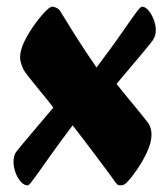

<svg xmlns="http://www.w3.org/2000/svg" viewBox="-20 -544 500 577"><path d="M63 13Q52.2 13 42.4 2Q32.6 -9.1 26.6 -25.5Q20.6 -41.9 20.6 -57.9Q20.6 -76.7 28.6 -87.5Q34.9 -95.8 48.1 -111.5Q61.3 -127.2 78 -147Q94.7 -166.8 111.1 -186.2Q127.5 -205.6 140.2 -220.5Q133.3 -230.4 119.8 -246.9Q106.3 -263.3 91.8 -281.1Q77.3 -298.9 65.7 -313.7Q54.1 -328.5 50.4 -335.2Q46.2 -344.7 43.3 -353.9Q40.4 -363.2 40.4 -371.7Q40.4 -394.1 54.4 -421.8Q68.4 -449.4 87.1 -474.7Q105.8 -499.9 121.4 -514.5Q131.4 -524 137.4 -524Q141.9 -524 149.3 -520.6Q156.7 -517.2 160 -512.2Q162.9 -508 177.5 -483.9Q192 -459.8 215.7 -422.7Q239.4 -385.7 270.1 -341.1Q318.7 -405.5 346.5 -445.9Q374.3 -486.3 388.3 -505.2Q402.3 -524 406.6 -524Q416.6 -524 426 -513Q435.4 -501.9 441.8 -485.5Q448.2 -469.1 448.2 -453.1Q448.2 -436 439 -422.7Q429 -409.5 409.6 -386.1Q390.1 -362.6 368.5 -337.4Q347 -312.1 330.3 -291.9Q337.5 -282.3 351.7 -265Q366 -247.7 381.3 -229.1Q396.6 -210.6 409.1 -195Q421.5 -179.5 425.7 -174Q430.3 -167 432.8 -158.4Q435.3 -149.7 435.3 -139.4Q435.3 -116.8 422.7 -89Q410.1 -61.1 393 -36.1Q375.9 -11.1 362.3 3Q358.3 7.5 353.6 10.3Q348.8 13 340.8 13Q335.3 13 332.6 10.4Q330 7.7 325.5 2.2Q323 -1.5 314.3 -13.7Q305.6 -25.8 292 -43.9Q278.4 -61.9 262.6 -83.1Q246.8 -104.3 230 -126.1Q213.2 -147.8 198.4 -167.3Q160.8 -117.7 136.3 -83.1Q111.7 -48.4 96.6 -27.2Q81.5 -6 74 3.5Q66.5 13 63 13Z"/></svg>

Font: Briem Hand Thin
Style: Regular
Weight: 100
Designer: Gunnlaugur SE Briem, Eben Sorkin
Foundry: Sorkin Type Co.
Version: Version 1.003